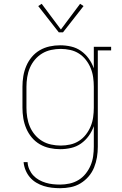

<svg xmlns="http://www.w3.org/2000/svg" viewBox="-20 -776 640 1009"><path d="M296 213Q274 213 252.5 210.5Q231 208 210 201.5Q189 195 170 183.5Q151 172 137 155.5Q123 139 114.5 118.5Q106 98 104 76H125Q126 96 134 114Q142 132 155 146Q168 160 185 169.5Q202 179 220.5 184.5Q239 190 258 192Q277 194 296 194Q321 194 346 188.5Q371 183 392.5 170Q414 157 430 137Q446 117 456 93.5Q466 70 469.5 45Q473 20 473 -5V-113Q463 -85 446 -61.5Q429 -38 405.5 -21.5Q382 -5 353.5 1.5Q325 8 296 8Q268 8 240.5 2Q213 -4 189 -18Q165 -32 147 -53.5Q129 -75 118 -101Q107 -127 102.5 -154.5Q98 -182 98 -210V-320Q98 -348 102.5 -375.5Q107 -403 118 -429Q129 -455 147 -476.5Q165 -498 189 -512Q213 -526 240.5 -532Q268 -538 296 -538Q325 -538 353.5 -531.5Q382 -525 405.5 -508.5Q429 -492 446 -468.5Q463 -445 473 -417V-530H564V-511H494V-5Q494 23 489.5 50.5Q485 78 474.5 104Q464 130 445.5 151.5Q427 173 403 187.5Q379 202 351.5 207.5Q324 213 296 213ZM299 -11Q324 -11 349 -16.5Q374 -22 395 -35.5Q416 -49 431.5 -69Q447 -89 456.5 -112Q466 -135 469.5 -160Q473 -185 473 -210V-320Q473 -345 469.5 -370Q466 -395 456.5 -418Q447 -441 431.5 -461Q416 -481 395 -494.5Q374 -508 349 -513.5Q324 -519 299 -519Q274 -519 248.5 -513.5Q223 -508 201.5 -495Q180 -482 163.5 -462.5Q147 -443 137 -419.5Q127 -396 123 -370.5Q119 -345 119 -320V-210Q119 -185 123 -159.5Q127 -134 137 -110.5Q147 -87 163.5 -67.5Q180 -48 201.5 -35Q223 -22 248.5 -16.5Q274 -11 299 -11ZM289 -606 181 -744 199 -756 300 -621 401 -756 419 -744 311 -606Z"/></svg>

Font: Iosevka Curly Slab ThEx
Style: Regular
Weight: 100
Width: 7
Monospace: yes
Designer: Belleve Invis
Foundry: Belleve Invis
Version: Version 11.1.0; ttfautohint (v1.8.3)